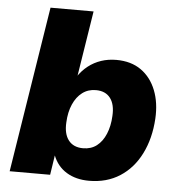

<svg xmlns="http://www.w3.org/2000/svg" viewBox="-52 -753 750 813"><g transform="rotate(5 323.5 -347.0)"><path d="M356 11Q300 11 260 -13.5Q220 -38 202 -85H203L190 0H18L130 -705H313L268 -421H264Q283 -450 308 -469.5Q333 -489 363 -499Q393 -509 427 -509Q490 -509 532.5 -479Q575 -449 596 -396Q617 -343 613 -275Q608 -191 575.5 -126Q543 -61 487 -25Q431 11 356 11ZM319 -124Q353 -124 377 -142.5Q401 -161 415 -194.5Q429 -228 431 -271Q434 -320 413.5 -347Q393 -374 352 -374Q319 -374 294.5 -355.5Q270 -337 255.5 -304Q241 -271 239 -227Q236 -178 257 -151Q278 -124 319 -124Z"/></g></svg>

Font: Nunito Sans 10pt Black
Style: Italic
Weight: 900
Italic angle: -9°
Designer: Vernon Adams
Foundry: Vernon Adams
Version: Version 3.101;gftools[0.9.27]